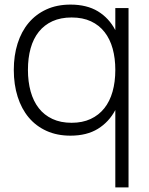

<svg xmlns="http://www.w3.org/2000/svg" viewBox="-20 -575 649 835"><path d="M539 240H481.5V-96.5Q454 -44.5 405.8 -14.8Q357.5 15 286.5 15Q228 15 182.2 -5.8Q136.5 -26.5 105 -64Q73.5 -101.5 56.8 -154.2Q40 -207 40 -271Q40 -333.5 56.5 -385.8Q73 -438 104.5 -475.5Q136 -513 181.8 -534Q227.5 -555 286.5 -555Q357.5 -555 405.8 -525.8Q454 -496.5 481.5 -444V-540H539ZM291.5 -41Q338.5 -41 374 -57.5Q409.5 -74 433.5 -104Q457.5 -134 469.5 -176.5Q481.5 -219 481.5 -271Q481.5 -321.5 470 -363.2Q458.5 -405 435 -435.2Q411.5 -465.5 375.8 -482.2Q340 -499 291.5 -499Q244 -499 208.2 -482.8Q172.5 -466.5 148.8 -436.8Q125 -407 113.2 -365Q101.5 -323 101.5 -271Q101.5 -220 113.2 -177.5Q125 -135 148.5 -104.8Q172 -74.5 207.8 -57.8Q243.5 -41 291.5 -41Z"/></svg>

Font: Vela Sans Light
Style: Regular
Weight: 300
Designer: Principal design: Mikhail Sharanda - project Manrope.
Design modification: Ravid Balaliev
Foundry: Mikhail Sharanda
Version: Version 1.001